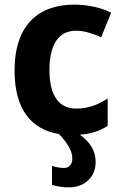

<svg xmlns="http://www.w3.org/2000/svg" viewBox="-20 -574 528 831"><path d="M394 127C394 76 368 40 326 9C375 5 411 -7 446 -29V-148C405 -120 360 -104 309 -104C237 -104 194 -158 194 -270C194 -384 235 -441 309 -441C347 -441 379 -429 418 -413L461 -519C424 -538 366 -554 301 -554C150 -554 43 -469 43 -269C43 -101 115 -14 235 6C273 46 293 79 293 112C293 139 278 153 257 153C239 153 217 148 205 144V226C224 232 248 237 278 237C347 237 394 192 394 127Z"/></svg>

Font: Noto Sans Display
Style: Bold
Weight: 700
Designer: Monotype Design Team
Foundry: Monotype Imaging Inc.
Version: Version 1.900